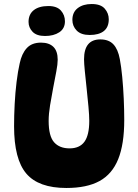

<svg xmlns="http://www.w3.org/2000/svg" viewBox="-20 -927 687 955"><path d="M310 8Q172 8 111 -63.5Q50 -135 50 -299Q50 -353 53 -410Q56 -467 62.5 -520Q69 -573 78 -612Q88 -660 113 -687.5Q138 -715 184 -715Q224 -715 245.5 -694Q267 -673 267 -630Q267 -608 260 -571Q253 -534 244.5 -490Q236 -446 229 -403Q222 -360 222 -326Q222 -250 249 -219.5Q276 -189 326 -189Q376 -189 400 -222Q424 -255 424 -326Q424 -353 420 -396Q416 -439 411 -486Q406 -533 402 -572.5Q398 -612 398 -632Q398 -731 479 -731Q521 -731 544 -706.5Q567 -682 576 -633Q583 -596 588 -544Q593 -492 595.5 -436Q598 -380 598 -330Q598 -210 568 -135.5Q538 -61 475 -26.5Q412 8 310 8ZM204 -748Q162 -748 142 -769Q122 -790 122 -818Q122 -856 148 -876.5Q174 -897 221 -897Q263 -897 283 -874.5Q303 -852 303 -821Q303 -785 275 -766.5Q247 -748 204 -748ZM436 -907Q481 -907 501 -884Q521 -861 521 -831Q521 -792 496.5 -772.5Q472 -753 426 -753Q383 -753 361.5 -775Q340 -797 340 -828Q340 -866 366.5 -886.5Q393 -907 436 -907Z"/></svg>

Font: DynaPuff Medium
Style: Regular
Weight: 500
Version: Version 2.000